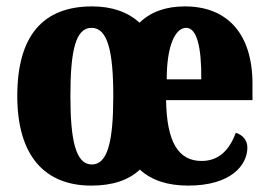

<svg xmlns="http://www.w3.org/2000/svg" viewBox="-20 -570 840 600"><path d="M265 10C330 10 381 -6 417 -40C453 -7 503 10 568 10C702 10 753 -54 753 -109C753 -133 737 -149 717 -155C698 -105 667 -67 610 -67C538 -67 501 -125 499 -257H769V-308C769 -466 689 -550 558 -550C498 -550 451 -533 416 -499C379 -533 329 -550 268 -550C114 -550 34 -458 34 -270C34 -82 121 10 265 10ZM267 -56C217 -56 200 -130 200 -270C200 -411 216 -483 266 -483C316 -483 334 -411 334 -270C334 -130 317 -56 267 -56ZM609 -322H501C501 -426 527 -483 562 -483C595 -483 610 -423 609 -322Z"/></svg>

Font: Noto Serif Devanagari ExtraCondensed Black
Style: Regular
Weight: 900
Width: 2
Designer: Universal Thirst, Indian Type Foundry and the Monotype Design Team
Foundry: Monotype Imaging Inc.
Version: Version 2.004